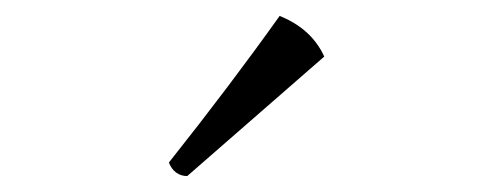

<svg xmlns="http://www.w3.org/2000/svg" viewBox="-20 -768 629 241"><path d="M387 -697 215 -547Q207 -547 201 -551.5Q195 -556 192 -564Q269 -661 331 -748Q371 -732 387 -697Z"/></svg>

Font: Rosarivo
Style: Regular
Weight: 400
Designer: Pablo Ugerman
Foundry: Pablo Ugerman
Version: Version 1.003